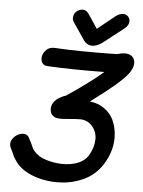

<svg xmlns="http://www.w3.org/2000/svg" viewBox="-61 -975 760 1023"><g transform="rotate(5 319.0 -463.0)"><path d="M307 0Q369 -3 427.5 -31Q486 -59 523 -116Q575 -198 567 -283Q563 -324 547 -358Q530 -392 497.5 -415Q465 -438 420 -443L495 -500Q552 -544 584 -576Q607 -598 618 -614Q641 -647 637 -674Q632 -706 600 -713Q586 -716 566 -713Q563 -712 546 -708L542 -707Q336 -703 208 -711Q182 -712 166 -697.5Q150 -683 145 -663.5Q140 -644 148.5 -628Q157 -612 180 -611Q312 -604 483 -606L442 -572Q363 -511 293 -465Q293 -464 292 -464H290L288 -462Q286 -462 281 -460L272 -456Q253 -448 240 -436Q210 -408 217 -374Q221 -350 246 -341Q256 -338 269 -338Q283 -337 309 -340Q369 -345 381 -344Q419 -342 443.5 -312.5Q468 -283 467 -242Q466 -201 440 -156Q407 -105 321 -99Q280 -97 240 -106Q200 -115 175 -131Q159 -143 149.5 -153.5Q140 -164 134 -180L126 -198Q118 -211 115 -219Q106 -239 87 -240.5Q68 -242 49.5 -231Q31 -220 21.5 -201Q12 -182 21 -161Q22 -160 32 -139Q41 -118 44 -112L58 -91Q68 -76 80 -65.5Q92 -55 107 -45Q144 -21 197.5 -8.5Q251 4 307 0ZM406 -740Q428 -740 454 -757Q468 -766 517 -806Q532 -817 546 -828Q559 -839 570 -847Q581 -855 587 -866Q593 -877 593 -886Q593 -902 582.5 -912.5Q572 -923 557 -923Q539 -923 520 -910Q509 -902 464 -865L423 -832L372 -908Q359 -927 341 -927Q320 -927 305.5 -913Q291 -899 291 -878Q291 -866 301 -852L359 -767Q377 -740 406 -740Z"/></g></svg>

Font: Balsamiq Sans
Style: Italic
Weight: 400
Italic angle: -12°
Designer: Michael Angeles
Foundry: Balsamiq SRL
Version: Version 1.020; ttfautohint (v1.8.4.7-5d5b);gftools[0.9.26]